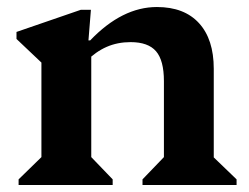

<svg xmlns="http://www.w3.org/2000/svg" viewBox="-20 -527 709 547"><path d="M386 0V-16L462 -95L447 -67V-296Q447 -355 424.5 -381Q402 -407 352 -407Q315 -407 284 -393.5Q253 -380 225 -352V-412H237Q328 -507 427 -507Q505 -507 547 -461Q589 -415 589 -331V-66L573 -94L654 -16V0ZM33 0V-16L114 -95L98 -66V-399L141 -308L27 -416V-436L210 -499H239L232 -412H240V-66L225 -95L301 -16V0Z"/></svg>

Font: Platypi Light SemiBold
Style: Regular
Weight: 600
Version: Version 1.200